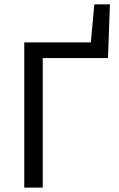

<svg xmlns="http://www.w3.org/2000/svg" viewBox="-20 -848 538 868"><path d="M89.7 0V-656.3H390.7L406.4 -828.3H476.9L468.2 -585.6H173.2V0Z"/></svg>

Font: Source Sans Variable
Style: Regular
Weight: 200
Designer: Paul D. Hunt
Foundry: Adobe Systems Incorporated
Version: Version 3.006;hotconv 1.0.111;makeotfexe 2.5.65597